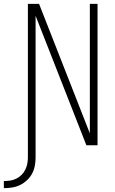

<svg xmlns="http://www.w3.org/2000/svg" viewBox="-76 -755 596 998"><path d="M-56 223V186Q-39 186 -22.5 183.5Q-6 181 9 173.5Q24 166 36 154Q48 142 55.5 127Q63 112 66 95.5Q69 79 69 63V-735H127L391 -62V-735H431V0H373L109 -673V63Q109 85 105 106.5Q101 128 91 147Q81 166 64.5 181.5Q48 197 28.5 206.5Q9 216 -12.5 219.5Q-34 223 -56 223Z"/></svg>

Font: Iosevka Extralight
Style: Regular
Weight: 200
Monospace: yes
Designer: Belleve Invis
Foundry: Belleve Invis
Version: Version 32.0.1; ttfautohint (v1.8.4)